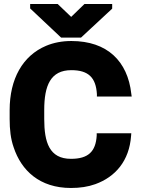

<svg xmlns="http://www.w3.org/2000/svg" viewBox="-20 -925 705 955"><path d="M28 -333C28 -281 33 -234 48 -192C86 -77 177 10 333 10C378 10 418 4 454 -9C554 -45 623 -125 632 -249L633 -262H461V-250C456 -171 419 -135 333 -135C225 -135 200 -218 200 -333V-378C200 -499 231 -576 335 -576C421 -576 457 -538 462 -457V-445H635L633 -459C615 -620 514 -721 335 -721C289 -721 247 -713 209 -697C93 -648 28 -533 28 -377ZM130 -883 284 -738H383L538 -882V-905H400L334 -841L267 -905H130Z"/></svg>

Font: Asimov Pro
Style: Ult
Weight: 900
Designer: Google
Version: Version 2.000980; 2014